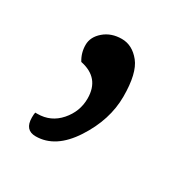

<svg xmlns="http://www.w3.org/2000/svg" viewBox="-78 -186 383 396"><g transform="rotate(30 113.5 11.5)"><path d="M107 22Q107 -27 58 -37Q48 -53 48 -72Q48 -91 65 -105.5Q82 -120 107 -120Q132 -120 150.5 -97Q169 -74 169 -18.5Q169 37 134.5 90Q100 143 53 143Q27 143 27 113Q27 105 28 101H33Q65 101 86 77Q107 53 107 22Z"/></g></svg>

Font: Overlock Mod
Style: Regular
Weight: 400
Designer: Dario Muhafara
Foundry: Dario Manuel Muhafara
Version: Version 1.001